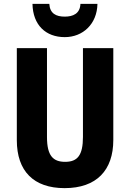

<svg xmlns="http://www.w3.org/2000/svg" viewBox="-20 -963 672 993"><path d="M484 -943H396C394 -892 357 -877 315 -877C270 -877 238 -893 235 -943H148C150 -833 217 -771 315 -771C409 -771 482 -839 484 -943ZM566 -239V-714H409V-255C409 -160 381 -126 317 -126C255 -126 223 -157 223 -254V-714H67V-238C67 -78 154 10 314 10C480 10 566 -83 566 -239Z"/></svg>

Font: Noto Sans Gurmukhi Condensed ExtraBold
Style: Regular
Weight: 800
Width: 3
Designer: Jelle Bosma - Monotype Design Team
Foundry: Monotype Imaging Inc.
Version: Version 2.004